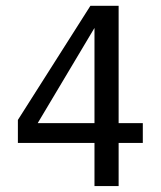

<svg xmlns="http://www.w3.org/2000/svg" viewBox="-20 -624 540 644"><path d="M296.9 -530.3 106.4 -210.9H296.9ZM283.2 -604.5H377.9V-210.9H459V-144.5H377.9V0H296.9V-144.5H40V-221.7Z"/></svg>

Font: BabelStone Xiangqi
Style: Regular
Weight: 400
Designer: Andrew West
Foundry: BabelStone
Version: Version 11.000 June 09, 2018